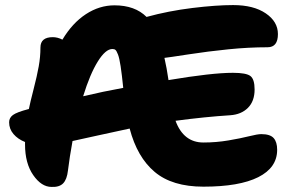

<svg xmlns="http://www.w3.org/2000/svg" viewBox="-20 -755 1157 760"><path d="M184.1 -15.1Q144 -15.1 111.6 -61.8Q79.1 -108.4 79.1 -183.1V-192.9Q50.8 -204.1 33.4 -224.4Q16.1 -244.6 16.1 -271Q16.1 -288.6 31.2 -299.8Q46.4 -311 92.8 -323.2H94.2Q99.6 -350.1 113 -402.1Q126.5 -454.1 133.3 -492.2Q140.1 -530.3 140.1 -566.9Q140.1 -607.9 189 -607.9Q208 -607.9 227.1 -598.1Q266.6 -664.1 320.1 -699Q373.5 -733.9 433.1 -733.9Q514.2 -733.9 560.1 -688Q647.5 -711.9 741.5 -723.4Q835.4 -734.9 902.8 -734.9Q983.9 -734.9 1032 -702.1Q1080.1 -669.4 1080.1 -620.1Q1080.1 -567.9 1039.1 -567.9Q963.9 -567.9 884 -559.8Q804.2 -551.8 724.9 -539.6Q645.5 -527.3 630.9 -525.9Q640.1 -485.8 647 -438Q818.8 -466.8 901.9 -466.8Q954.6 -466.8 971.2 -454.1Q987.8 -441.4 987.8 -400.9Q987.8 -354.5 961.4 -328.1Q935.1 -301.8 891.1 -298.8Q792 -292.5 674.8 -276.9Q706.5 -190.9 785.2 -190.9Q835.9 -190.9 884.5 -199.2Q933.1 -207.5 966.3 -215.8Q999.5 -224.1 1014.2 -224.1Q1049.3 -224.1 1063.2 -208.5Q1077.1 -192.9 1077.1 -162.1Q1077.1 -91.3 1002.2 -53.7Q927.2 -16.1 785.2 -16.1Q661.6 -16.1 592.3 -74.5Q522.9 -132.8 493.2 -246.1Q443.4 -235.8 367.2 -218.8Q291 -201.7 267.1 -196.8Q255.4 -132.8 249 -80.1Q245.1 -44.9 230 -29.3Q214.8 -13.7 184.1 -15.1ZM424.8 -561Q397.9 -561 367.2 -511.7Q336.4 -462.4 309.1 -374Q387.2 -392.6 467.8 -407.2Q462.4 -460.4 457.5 -492.7Q452.6 -524.9 447 -539.3Q441.4 -553.7 437 -557.4Q432.6 -561 424.8 -561Z"/></svg>

Font: Shantell Sans Irregular Bouncy
Style: Regular
Weight: 800
Designer: Stephen Nixon, Anya Danilova, Shantell Martin
Foundry: Arrow Type
Version: Version 1.006;[9816181b4]